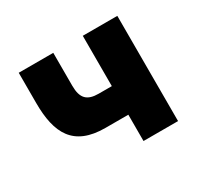

<svg xmlns="http://www.w3.org/2000/svg" viewBox="-106 -593 758 727"><g transform="rotate(-30 273.5 -230.0)"><path d="M230 -115H330V0H481V-460H330V-240H273C223 -240 201 -260 201 -316V-460H50V-328C50 -195 91 -115 230 -115Z"/></g></svg>

Font: Jost
Style: Bold
Weight: 700
Version: Version 3.710